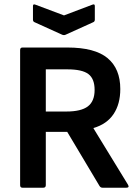

<svg xmlns="http://www.w3.org/2000/svg" viewBox="-20 -877 653 897"><path d="M85 0Q74 0 74 -12V-643Q74 -655 85 -655H295Q423 -655 482.5 -605.5Q542 -556 542 -461Q542 -391 510.5 -344Q479 -297 417 -279V-277L578 -14Q586 0 570 0H459Q450 0 445 -8L294 -261H194V-12Q194 0 182 0ZM194 -356H290Q359 -356 390.5 -380Q422 -404 422 -457Q422 -509 393 -531Q364 -553 295 -553H194ZM270 -715 142 -773Q134 -776 134 -785V-849Q134 -860 146 -855L279 -805L411 -855Q423 -860 423 -849V-785Q423 -776 415 -773L287 -715Q279 -711 270 -715Z"/></svg>

Font: Sofia Sans
Style: Bold
Weight: 700
Designer: Botio Nikoltchev, Ani Petrova
Foundry: lettersoup
Version: Version 4.100; ttfautohint (v1.8.4.7-5d5b)